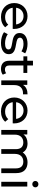

<svg xmlns="http://www.w3.org/2000/svg" viewBox="1535 -2332 803 3913"><g transform="rotate(90 1936.5 -375.5)"><path d="M568 -233H138Q142 -198 158 -169.5Q174 -141 199.5 -120.5Q225 -100 258 -89Q291 -78 330 -78Q425 -78 483 -142L536 -80Q500 -38 446.5 -16Q393 6 327 6Q263 6 210.5 -14Q158 -34 120.5 -70Q83 -106 62.5 -156Q42 -206 42 -265Q42 -323 62 -372.5Q82 -422 117.5 -458Q153 -494 202 -514.5Q251 -535 308 -535Q365 -535 413.5 -515Q462 -495 496.5 -459Q531 -423 550.5 -372.5Q570 -322 570 -262Q570 -257 569.5 -249.5Q569 -242 568 -233ZM138 -302H478Q474 -335 460 -363Q446 -391 423.5 -411.5Q401 -432 371.5 -443Q342 -454 308 -454Q273 -454 244 -443Q215 -432 192.5 -412Q170 -392 156 -364Q142 -336 138 -302Z M636 -56 676 -132Q711 -107 761 -92Q811 -77 862 -77Q988 -77 988 -149Q986 -168 977.5 -179.5Q969 -191 953 -198.5Q937 -206 913 -211Q889 -216 856 -222Q824 -227 797.5 -232.5Q771 -238 751 -245Q711 -258 682 -289Q653 -320 653 -376Q653 -412 668.5 -441.5Q684 -471 713 -491.5Q742 -512 782.5 -523.5Q823 -535 874 -535Q928 -535 980.5 -522Q1033 -509 1067 -487L1026 -411Q961 -453 873 -453Q812 -453 780 -433Q748 -413 748 -380Q750 -359 759 -346.5Q768 -334 784.5 -326Q801 -318 826 -312.5Q851 -307 885 -301Q949 -291 988 -277Q1028 -265 1056 -235Q1084 -205 1084 -151Q1084 -79 1022.5 -36.5Q961 6 855 6Q789 6 729.5 -11.5Q670 -29 636 -56Z M1502 -31Q1481 -13 1450 -3.5Q1419 6 1386 6Q1305 6 1261.5 -36.5Q1218 -79 1218 -160V-451H1128V-530H1218V-646H1314V-530H1466V-451H1314V-164Q1314 -121 1335.5 -98Q1357 -75 1397 -75Q1441 -75 1472 -100Z M1714 -448Q1740 -490 1788 -512.5Q1836 -535 1903 -535V-442Q1899 -443 1893 -443H1881Q1803 -443 1758.5 -397Q1714 -351 1714 -264V0H1618V-530H1710V-448Z M2493 -233H2063Q2067 -198 2083 -169.5Q2099 -141 2124.5 -120.5Q2150 -100 2183 -89Q2216 -78 2255 -78Q2350 -78 2408 -142L2461 -80Q2425 -38 2371.5 -16Q2318 6 2252 6Q2188 6 2135.5 -14Q2083 -34 2045.5 -70Q2008 -106 1987.5 -156Q1967 -206 1967 -265Q1967 -323 1987 -372.5Q2007 -422 2042.5 -458Q2078 -494 2127 -514.5Q2176 -535 2233 -535Q2290 -535 2338.5 -515Q2387 -495 2421.5 -459Q2456 -423 2475.5 -372.5Q2495 -322 2495 -262Q2495 -257 2494.5 -249.5Q2494 -242 2493 -233ZM2063 -302H2403Q2399 -335 2385 -363Q2371 -391 2348.5 -411.5Q2326 -432 2296.5 -443Q2267 -454 2233 -454Q2198 -454 2169 -443Q2140 -432 2117.5 -412Q2095 -392 2081 -364Q2067 -336 2063 -302Z M3508 -305V0H3412V-294Q3412 -372 3376.5 -410.5Q3341 -449 3275 -449Q3202 -449 3159 -403.5Q3116 -358 3116 -273V0H3020V-294Q3020 -372 2984.5 -410.5Q2949 -449 2883 -449Q2810 -449 2767 -403.5Q2724 -358 2724 -273V0H2628V-530H2720V-451Q2749 -493 2796 -514Q2843 -535 2903 -535Q2966 -535 3013.5 -510Q3061 -485 3087 -437Q3117 -483 3170.5 -509Q3224 -535 3291 -535Q3391 -535 3449.5 -477.5Q3508 -420 3508 -305Z M3685 -530H3781V0H3685ZM3668 -694Q3668 -720 3686.5 -738.5Q3705 -757 3733 -757Q3761 -757 3779.5 -739.5Q3798 -722 3798 -696Q3798 -669 3779.5 -650.5Q3761 -632 3733 -632Q3705 -632 3686.5 -650Q3668 -668 3668 -694Z"/></g></svg>

Font: CMG Sans Medium
Style: Regular
Weight: 500
Designer: Julieta Ulanovsky
Foundry: Julieta Ulanovsky
Version: Version 7.200